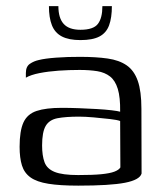

<svg xmlns="http://www.w3.org/2000/svg" viewBox="-20 -586 523 613"><path d="M229.9 6.7Q171.2 6.7 134.4 0.7Q97.5 -5.2 77.5 -19.5Q57.6 -33.7 50.1 -57.7Q42.6 -81.7 42.6 -117.2Q42.6 -168.2 54.9 -195.1Q67.3 -222 96.9 -231.8Q126.6 -241.7 177.2 -241.7Q202.4 -241.7 231.7 -240.6Q261 -239.5 288.7 -237.9Q316.4 -236.3 336.6 -233.9Q356.8 -231.5 363.6 -229.3Q364.3 -275.2 356.1 -302.1Q347.9 -328.9 331.4 -341.8Q314.8 -354.8 290.2 -358.8Q265.5 -362.7 234.1 -362.7Q200.5 -362.7 167.1 -360.4Q133.7 -358 106 -352.6Q78.3 -347.1 62.6 -338V-353Q62.6 -373.6 75.5 -382.3Q88.3 -391 103.7 -394.3Q123 -399.3 159.7 -402Q196.3 -404.7 235.6 -404.5Q286.6 -404.5 323.5 -399.2Q360.5 -393.9 384.4 -377.4Q408.3 -360.9 419.9 -327.8Q431.5 -294.8 431.5 -238.5L432 -31.9Q426.1 -11.7 378.9 -2.5Q331.7 6.7 229.9 6.7ZM229.7 -27.1Q276.1 -27.1 303.5 -29.8Q331 -32.5 345.3 -38Q359.5 -43.4 364.3 -51.4L363.6 -199.7Q354.8 -203.2 330.5 -206Q306.2 -208.9 279.1 -211.2Q252 -213.6 232.6 -213.6Q190 -213.6 163.7 -208.6Q137.4 -203.6 125.9 -184Q114.4 -164.3 114.4 -121.6Q114.4 -89 122.2 -68Q130 -46.9 154.7 -37Q179.4 -27.1 229.7 -27.1ZM236.8 -458Q199.8 -458 177.5 -469.6Q155.2 -481.3 145.7 -505.5Q136.2 -529.7 136.2 -566.4H166.4Q166.4 -528.1 183.5 -509.5Q200.5 -490.9 236.8 -490.9Q278.3 -490.9 292.6 -509.8Q306.9 -528.6 306.9 -566.4H337.2Q337.2 -529.4 328.3 -505.2Q319.4 -481 297.6 -469.5Q275.7 -458 236.8 -458Z"/></svg>

Font: Genos Thin
Style: Regular
Weight: 100
Designer: Robert E. Leuschke
Foundry: Robert E. Leuschke
Version: Version 1.010